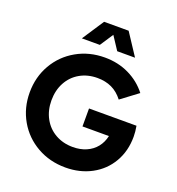

<svg xmlns="http://www.w3.org/2000/svg" viewBox="-163 -1061 1111 1206"><g transform="rotate(20 392.5 -458.5)"><path d="M38.1 -353.5Q38.1 -456.5 86.4 -540.5Q134.8 -624.5 219.5 -672.6Q304.2 -720.7 408.2 -720.7Q497.1 -720.7 570.6 -685.1Q644 -649.4 692.4 -586.9L579.1 -502Q546.4 -544.4 504.2 -564.2Q461.9 -584 408.2 -584Q342.8 -584 291.5 -554.7Q240.2 -525.4 211.9 -472.9Q183.6 -420.4 183.6 -353.5Q183.6 -286.6 212.2 -234.1Q240.7 -181.6 292.2 -152.3Q343.8 -123 409.2 -123Q459 -123 498.8 -140.4Q538.6 -157.7 564.5 -189.9Q590.3 -222.2 599.6 -265.6H422.9V-385.7H740.2Q747.1 -348.6 747.1 -314.5Q747.1 -218.8 703.6 -144Q660.2 -69.3 583 -27.8Q505.9 13.7 409.2 13.7Q304.7 13.7 219.7 -34.4Q134.8 -82.5 86.4 -166.5Q38.1 -250.5 38.1 -353.5ZM325.7 -929.7H489.7L585.4 -784.2H466.3L408.2 -872.6L350.1 -784.2H230Z"/></g></svg>

Font: Wanted Sans
Style: Bold
Weight: 700
Designer: Original Design by Kil Hyung-jin and Kang Hanbin, Wanted Lab, Inc; Hangeul from Source Han Sans by Jang Soo-young and Ka
Foundry: Wanted Lab, Inc.
Version: Version 1.000